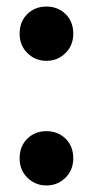

<svg xmlns="http://www.w3.org/2000/svg" viewBox="-20 -560 284 587"><path d="M40 -457Q40 -494 63.5 -517Q87 -540 122 -540Q157 -540 180.5 -517Q204 -494 204 -457Q204 -421 180 -397.5Q156 -374 122 -374Q88 -374 64 -397.5Q40 -421 40 -457ZM40 -76Q40 -113 63.5 -136Q87 -159 122 -159Q157 -159 180.5 -136Q204 -113 204 -76Q204 -40 180 -16.5Q156 7 122 7Q88 7 64 -16.5Q40 -40 40 -76Z"/></svg>

Font: mBank SemiBold
Style: Regular
Weight: 600
Designer: Julieta Ulanovsky
Foundry: Julieta Ulanovsky
Version: Version 7.200